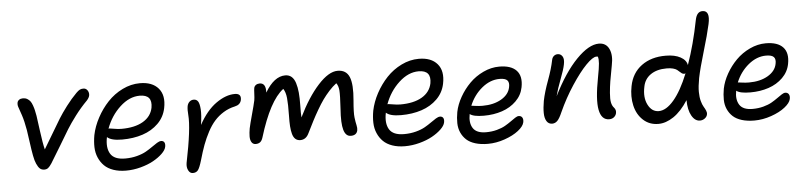

<svg xmlns="http://www.w3.org/2000/svg" viewBox="-46 -973 5512 1312"><g transform="rotate(-5 2710.0 -317.5)"><path d="M223.1 -29.8Q204.6 -29.8 192.6 -40.3Q180.7 -50.8 169.9 -75.2Q160.6 -95.2 153.6 -132.1Q146.5 -168.9 138.9 -226.6Q131.3 -284.2 127 -309.1Q116.2 -371.6 102.3 -413.3Q88.4 -455.1 82.8 -470.2Q77.1 -485.4 80.1 -502Q82.5 -513.2 92.8 -520.5Q103 -527.8 119.1 -527.8Q135.7 -527.8 148.4 -520.3Q161.1 -512.7 168.9 -502.4Q176.8 -492.2 183.6 -472.9Q190.4 -453.6 193.4 -439.7Q196.3 -425.8 201.2 -400.9Q203.6 -387.2 215.3 -297.6Q227.1 -208 237.8 -167Q257.8 -199.7 297.6 -267.1Q337.4 -334.5 358.4 -368.7Q379.4 -402.8 415 -450Q450.7 -497.1 486.8 -533.2Q501 -547.4 511.2 -552.7Q521.5 -558.1 536.1 -558.1Q554.2 -558.1 564.5 -542.5Q574.7 -526.9 571.8 -508.8Q569.3 -493.2 553.2 -475.1Q508.3 -429.7 470.2 -379.2Q432.1 -328.6 408.9 -291Q385.7 -253.4 345 -184.6Q304.2 -115.7 273.9 -67.9Q259.8 -46.4 249 -38.1Q238.3 -29.8 223.1 -29.8Z M778.8 25.9Q730.5 25.9 692.4 12.7Q654.3 -0.5 630.4 -24.2Q606.4 -47.9 592.3 -80.6Q578.1 -113.3 576.9 -152.1Q575.7 -190.9 583.5 -234.9Q595.7 -294.4 627 -352.5Q658.2 -410.6 702.1 -457.3Q746.1 -503.9 804.4 -532.5Q862.8 -561 923.8 -561Q1008.8 -561 1050.5 -512.2Q1092.3 -463.4 1074.7 -377Q1062.5 -316.4 1018.8 -273.2Q975.1 -230 911.6 -209Q848.1 -188 770.5 -188Q695.3 -188 668 -213.9Q653.3 -142.1 679 -99.6Q704.6 -57.1 779.8 -57.1Q823.2 -57.1 861.1 -67.1Q898.9 -77.1 924.1 -91.6Q949.2 -106 969.2 -120.4Q989.3 -134.8 1005.6 -144.8Q1022 -154.8 1033.7 -154.8Q1049.3 -154.8 1055.9 -143.8Q1062.5 -132.8 1058.6 -112.8Q1054.2 -90.8 1028.8 -66.4Q1003.4 -42 966.3 -21.5Q929.2 -1 878.9 12.5Q828.6 25.9 778.8 25.9ZM689 -271Q695.8 -271 722.2 -266.1Q748.5 -261.2 772 -261.2Q863.8 -261.2 920.2 -294.2Q976.6 -327.1 988.8 -387.2Q1004.4 -476.1 915.5 -476.1Q844.2 -476.1 779.8 -416.5Q715.3 -356.9 683.6 -270Z M1231.4 82Q1211.9 82 1200.9 60.5Q1189.9 39.1 1194.8 9.8Q1242.7 -224.6 1234.9 -314.9Q1231.4 -351.1 1235.8 -377Q1239.7 -395 1251.7 -406Q1263.7 -417 1280.8 -417Q1299.8 -417 1310.1 -401.6Q1320.3 -386.2 1323 -346.9Q1325.7 -307.6 1315.4 -240.2Q1368.2 -336.9 1435.1 -384Q1502 -431.2 1563.5 -431.2Q1610.4 -431.2 1601.6 -386.2Q1594.2 -354 1556.6 -346.2Q1513.7 -336.9 1478.3 -314.9Q1442.9 -293 1416.3 -263.2Q1389.6 -233.4 1366.9 -190.7Q1344.2 -147.9 1327.6 -103.3Q1311 -58.6 1294.4 0Q1279.8 49.3 1267.6 65.7Q1255.4 82 1231.4 82Z M1677.2 -78.1Q1658.2 -78.1 1648.7 -93.5Q1639.2 -108.9 1639.4 -133.3Q1639.6 -157.7 1645 -188Q1651.4 -218.8 1668.7 -281.2Q1686 -343.8 1692.9 -376Q1695.8 -393.1 1696.8 -420.9Q1697.8 -448.7 1700.2 -460.9Q1703.1 -473.1 1713.6 -480.5Q1724.1 -487.8 1739.3 -487.8Q1782.7 -487.8 1779.3 -421.9Q1841.8 -527.8 1918 -527.8Q1943.8 -527.8 1961.2 -512.9Q1978.5 -498 1987.8 -468.8Q1997.1 -439.5 2000.5 -402.3Q2003.9 -365.2 2002.9 -314Q2001.5 -257.3 2003.9 -231.9Q2068.8 -365.7 2142.6 -446.8Q2216.3 -527.8 2277.3 -527.8Q2336.4 -527.8 2357.4 -477.1Q2378.4 -426.3 2368.2 -315.9Q2360.8 -232.4 2365 -199.7Q2369.1 -167 2374 -146.5Q2378.9 -126 2376 -110.8Q2369.1 -77.1 2329.1 -77.1Q2294.4 -77.1 2281 -122.6Q2267.6 -168 2274.9 -267.1Q2280.8 -361.3 2278.1 -393.3Q2275.4 -425.3 2261.2 -443.8Q2234.9 -423.8 2210.2 -396.5Q2185.5 -369.1 2165.8 -341.6Q2146 -314 2123 -274.4Q2100.1 -234.9 2083 -201.7Q2065.9 -168.5 2041 -118.2Q2021.5 -78.1 1982.9 -78.1Q1962.9 -78.1 1949.5 -89.8Q1936 -101.6 1929.4 -125.2Q1922.9 -148.9 1920.9 -178.7Q1918.9 -208.5 1919.9 -251Q1921.4 -331.5 1917.2 -372.3Q1913.1 -413.1 1897 -437Q1801.3 -364.7 1726.1 -118.2Q1719.2 -96.2 1707.3 -87.2Q1695.3 -78.1 1677.2 -78.1Z M2691.9 25.9Q2643.6 25.9 2605.5 12.7Q2567.4 -0.5 2543.5 -24.2Q2519.5 -47.9 2505.4 -80.6Q2491.2 -113.3 2490 -152.1Q2488.8 -190.9 2496.6 -234.9Q2508.8 -294.4 2540 -352.5Q2571.3 -410.6 2615.2 -457.3Q2659.2 -503.9 2717.5 -532.5Q2775.9 -561 2836.9 -561Q2921.9 -561 2963.6 -512.2Q3005.4 -463.4 2987.8 -377Q2975.6 -316.4 2931.9 -273.2Q2888.2 -230 2824.7 -209Q2761.2 -188 2683.6 -188Q2608.4 -188 2581.1 -213.9Q2566.4 -142.1 2592 -99.6Q2617.7 -57.1 2692.9 -57.1Q2736.3 -57.1 2774.2 -67.1Q2812 -77.1 2837.2 -91.6Q2862.3 -106 2882.3 -120.4Q2902.3 -134.8 2918.7 -144.8Q2935.1 -154.8 2946.8 -154.8Q2962.4 -154.8 2969 -143.8Q2975.6 -132.8 2971.7 -112.8Q2967.3 -90.8 2941.9 -66.4Q2916.5 -42 2879.4 -21.5Q2842.3 -1 2792 12.5Q2741.7 25.9 2691.9 25.9ZM2602.1 -271Q2608.9 -271 2635.3 -266.1Q2661.6 -261.2 2685.1 -261.2Q2776.9 -261.2 2833.3 -294.2Q2889.6 -327.1 2901.9 -387.2Q2917.5 -476.1 2828.6 -476.1Q2757.3 -476.1 2692.9 -416.5Q2628.4 -356.9 2596.7 -270Z M3257.8 59.1Q3209 59.1 3171.6 47.6Q3134.3 36.1 3111.3 15.1Q3088.4 -5.9 3075.2 -35.2Q3062 -64.5 3061.3 -99.9Q3060.5 -135.3 3067.9 -175.8Q3078.1 -226.6 3106.7 -277.1Q3135.3 -327.6 3175.8 -368.4Q3216.3 -409.2 3270.3 -434.6Q3324.2 -460 3379.9 -460Q3460.9 -460 3497.8 -420.7Q3534.7 -381.3 3520 -306.2Q3509.8 -252.4 3469.7 -212.9Q3429.7 -173.3 3372.3 -154.1Q3314.9 -134.8 3247.1 -134.8Q3175.8 -134.8 3150.9 -154.8Q3139.2 -95.2 3162.8 -58.1Q3186.5 -21 3252 -21Q3291.5 -21 3326.2 -30.3Q3360.8 -39.6 3384 -53Q3407.2 -66.4 3425.8 -79.8Q3444.3 -93.3 3458.7 -102.5Q3473.1 -111.8 3482.9 -111.8Q3500 -111.8 3507.6 -99.1Q3515.1 -86.4 3510.7 -65.9Q3504.9 -39.1 3468.3 -10.3Q3431.6 18.6 3373.5 38.8Q3315.4 59.1 3257.8 59.1ZM3168.9 -210Q3173.3 -210 3196.3 -206.5Q3219.2 -203.1 3243.7 -203.1Q3319.8 -203.1 3372.6 -233.6Q3425.3 -264.2 3435.1 -314Q3441.9 -345.7 3428 -360.8Q3414.1 -376 3375 -376Q3310.5 -376 3253.4 -328.9Q3196.3 -281.7 3167 -210Z M4097.7 -36.1Q4044.9 -36.1 4031 -106.7Q4017.1 -177.2 4046.4 -328.1Q4058.6 -391.1 4061 -421.9Q4063.5 -452.6 4057.6 -469.2Q4054.7 -470.2 4047.4 -470.2Q4022.5 -470.2 3975.8 -422.4Q3929.2 -374.5 3874 -290.5Q3818.8 -206.5 3776.4 -112.8Q3758.8 -71.8 3743.4 -55.9Q3728 -40 3707.5 -40Q3682.6 -40 3669.4 -61Q3656.2 -82 3655.8 -117.4Q3655.3 -152.8 3663.6 -200.2Q3675.8 -260.7 3704.1 -336.9Q3732.4 -413.1 3744.6 -474.1Q3747.6 -490.2 3758.8 -500Q3770 -509.8 3785.6 -509.8Q3806.2 -509.8 3817.9 -491.2Q3829.6 -472.7 3821.8 -436Q3815.4 -401.9 3790.5 -337.4Q3765.6 -272.9 3753.4 -224.1Q3832 -381.8 3917.5 -469.5Q4002.9 -557.1 4071.8 -557.1Q4121.1 -557.1 4141.6 -513.9Q4162.1 -470.7 4147.5 -401.9Q4134.3 -333 4127.9 -294.2Q4121.6 -255.4 4118.2 -214.1Q4114.7 -172.9 4119.6 -149.2Q4124.5 -125.5 4137.7 -111.8Q4152.3 -95.2 4147.5 -73.2Q4144 -57.6 4131.1 -46.9Q4118.2 -36.1 4097.7 -36.1Z M4430.2 24.9Q4369.1 24.9 4326.7 -13.9Q4284.2 -52.7 4269.8 -115.2Q4255.4 -177.7 4269.5 -248Q4286.6 -337.4 4353.8 -386.7Q4420.9 -436 4520.5 -435.1Q4581.5 -435.1 4620.6 -413.8Q4659.7 -392.6 4665.5 -357.9Q4713.9 -494.1 4746.6 -661.1Q4757.8 -716.8 4796.4 -716.8Q4850.6 -716.8 4830.6 -625Q4814.5 -551.8 4781 -440.2Q4747.6 -328.6 4734.4 -263.2Q4723.6 -205.1 4724.1 -168.5Q4724.6 -131.8 4731.7 -106Q4738.8 -80.1 4747.8 -65.4Q4756.8 -50.8 4762.7 -37.1Q4768.6 -23.4 4766.1 -11.2Q4763.2 4.9 4748.3 15.9Q4733.4 26.9 4715.3 26.9Q4680.7 26.9 4658.2 -13.2Q4635.7 -53.2 4635.3 -120.1Q4587.9 -46.4 4534.9 -10.7Q4481.9 24.9 4430.2 24.9ZM4356.4 -236.8Q4340.8 -164.1 4366.7 -113Q4392.6 -62 4440.4 -62Q4491.2 -62 4544.2 -124Q4597.2 -186 4644.5 -303.2Q4639.6 -300.8 4636.2 -300.8Q4627 -300.8 4619.6 -305.7Q4612.3 -310.5 4605.5 -317.4Q4598.6 -324.2 4589.4 -331.3Q4580.1 -338.4 4562 -343.3Q4543.9 -348.1 4518.6 -348.1Q4451.2 -348.1 4408.7 -318.6Q4366.2 -289.1 4356.4 -236.8Z M5085.9 59.1Q5037.1 59.1 4999.8 47.6Q4962.4 36.1 4939.5 15.1Q4916.5 -5.9 4903.3 -35.2Q4890.1 -64.5 4889.4 -99.9Q4888.7 -135.3 4896 -175.8Q4906.2 -226.6 4934.8 -277.1Q4963.4 -327.6 5003.9 -368.4Q5044.4 -409.2 5098.4 -434.6Q5152.3 -460 5208 -460Q5289.1 -460 5325.9 -420.7Q5362.8 -381.3 5348.1 -306.2Q5337.9 -252.4 5297.9 -212.9Q5257.8 -173.3 5200.4 -154.1Q5143.1 -134.8 5075.2 -134.8Q5003.9 -134.8 4979 -154.8Q4967.3 -95.2 4991 -58.1Q5014.6 -21 5080.1 -21Q5119.6 -21 5154.3 -30.3Q5189 -39.6 5212.2 -53Q5235.4 -66.4 5253.9 -79.8Q5272.5 -93.3 5286.9 -102.5Q5301.3 -111.8 5311 -111.8Q5328.1 -111.8 5335.7 -99.1Q5343.3 -86.4 5338.9 -65.9Q5333 -39.1 5296.4 -10.3Q5259.8 18.6 5201.7 38.8Q5143.6 59.1 5085.9 59.1ZM4997.1 -210Q5001.5 -210 5024.4 -206.5Q5047.4 -203.1 5071.8 -203.1Q5147.9 -203.1 5200.7 -233.6Q5253.4 -264.2 5263.2 -314Q5270 -345.7 5256.1 -360.8Q5242.2 -376 5203.1 -376Q5138.7 -376 5081.5 -328.9Q5024.4 -281.7 4995.1 -210Z"/></g></svg>

Font: Shantell Sans Irregular Bouncy
Style: Italic
Weight: 400
Italic angle: -11.31°
Designer: Stephen Nixon, Anya Danilova, Shantell Martin
Foundry: Arrow Type
Version: Version 1.006;[9816181b4]